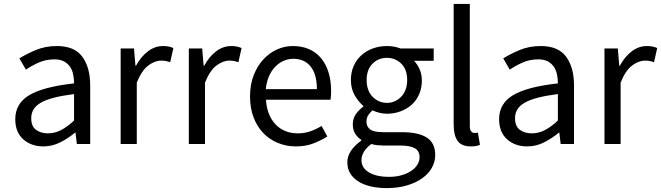

<svg xmlns="http://www.w3.org/2000/svg" viewBox="-20 -732 3361 976"><path d="M57.6 -126Q57.6 -206.1 129.2 -248.5Q200.7 -291 356.4 -308.1Q356.4 -331.1 352.1 -353Q347.7 -375 336.2 -392.1Q324.7 -409.2 305.7 -419.7Q286.6 -430.2 256.8 -430.2Q213.4 -430.2 177 -414.1Q140.6 -397.9 111.8 -377.9L78.6 -435.1Q112.8 -457 161.6 -477.5Q210.4 -498 269.5 -498Q358.4 -498 398.4 -443.6Q438.5 -389.2 438.5 -297.9V0H370.6L363.8 -58.1H361.8Q326.7 -28.8 286.1 -8.3Q245.6 12.2 200.7 12.2Q138.7 12.2 98.1 -23.9Q57.6 -60.1 57.6 -126ZM138.7 -131.8Q138.7 -89.8 163.1 -72Q187.5 -54.2 223.6 -54.2Q258.8 -54.2 290.3 -70.6Q321.8 -86.9 356.4 -119.1V-253.9Q295.4 -246.1 253.4 -235.1Q211.4 -224.1 186 -209Q160.6 -193.8 149.7 -174.3Q138.7 -154.8 138.7 -131.8Z M593.3 -485.8H661.1L668.5 -397.9H671.4Q696.3 -443.8 731.7 -470.9Q767.1 -498 809.1 -498Q838.4 -498 861.3 -487.8L845.2 -416Q833.5 -419.9 823.5 -421.9Q813.5 -423.8 798.3 -423.8Q767.1 -423.8 733.6 -398.9Q700.2 -374 675.3 -312V0H593.3Z M939.9 -485.8H1007.8L1015.1 -397.9H1018.1Q1043 -443.8 1078.4 -470.9Q1113.8 -498 1155.8 -498Q1185.1 -498 1208 -487.8L1191.9 -416Q1180.2 -419.9 1170.2 -421.9Q1160.2 -423.8 1145 -423.8Q1113.8 -423.8 1080.3 -398.9Q1046.9 -374 1022 -312V0H939.9Z M1251 -242.2Q1251 -301.8 1269.5 -349.4Q1288.1 -397 1318.6 -429.9Q1349.1 -462.9 1387.9 -480.5Q1426.8 -498 1468.8 -498Q1515.1 -498 1551.5 -481.9Q1587.9 -465.8 1612.5 -435.8Q1637.2 -405.8 1650.1 -363.8Q1663.1 -321.8 1663.1 -270Q1663.1 -243.2 1660.2 -225.1H1332Q1336.9 -146 1380.4 -100.1Q1423.8 -54.2 1494.1 -54.2Q1528.8 -54.2 1558.3 -64.7Q1587.9 -75.2 1614.7 -91.8L1644 -38.1Q1611.8 -18.1 1573 -2.9Q1534.2 12.2 1483.9 12.2Q1435.1 12.2 1392.6 -5.4Q1350.1 -22.9 1318.6 -55.4Q1287.1 -87.9 1269 -135Q1251 -182.1 1251 -242.2ZM1590.8 -278.8Q1590.8 -354 1559.3 -393.6Q1527.8 -433.1 1471.2 -433.1Q1444.8 -433.1 1421.4 -422.6Q1397.9 -412.1 1378.9 -392.6Q1359.9 -373 1347.4 -344.5Q1335 -315.9 1331.1 -278.8Z M1817.4 82Q1817.4 121.1 1855 144Q1892.6 167 1958.5 167Q1993.7 167 2022.2 158.4Q2050.8 149.9 2070.8 136.5Q2090.8 123 2101.8 105Q2112.8 86.9 2112.8 67.9Q2112.8 34.2 2087.6 21Q2062.5 7.8 2014.6 7.8H1930.7Q1916.5 7.8 1900.1 6.3Q1883.8 4.9 1867.7 0Q1841.8 19 1829.6 40Q1817.4 61 1817.4 82ZM1745.6 92.8Q1745.6 62 1764.6 33.9Q1783.7 5.9 1816.4 -17.1V-21Q1798.8 -32.2 1786.1 -51.5Q1773.4 -70.8 1773.4 -100.1Q1773.4 -130.9 1790.5 -153.8Q1807.6 -176.8 1826.7 -189.9V-193.8Q1802.7 -213.9 1783.2 -247.3Q1763.7 -280.8 1763.7 -325.2Q1763.7 -365.2 1778.1 -397.2Q1792.5 -429.2 1817.6 -451.7Q1842.8 -474.1 1876.2 -486.1Q1909.7 -498 1946.8 -498Q1966.8 -498 1984.1 -494.6Q2001.5 -491.2 2015.6 -485.8H2184.6V-422.9H2084.5Q2101.6 -405.8 2113 -379.9Q2124.5 -354 2124.5 -323.2Q2124.5 -284.2 2110.6 -252.7Q2096.7 -221.2 2072.8 -199.7Q2048.8 -178.2 2016.1 -166Q1983.4 -153.8 1946.8 -153.8Q1928.7 -153.8 1909.7 -158.4Q1890.6 -163.1 1873.5 -170.9Q1860.8 -160.2 1851.8 -146.5Q1842.8 -132.8 1842.8 -112.8Q1842.8 -89.8 1860.6 -75Q1878.4 -60.1 1928.7 -60.1H2022.5Q2107.4 -60.1 2149.9 -32.5Q2192.4 -4.9 2192.4 56.2Q2192.4 89.8 2175.5 120.4Q2158.7 150.9 2126.7 173.8Q2094.7 196.8 2049.1 210.4Q2003.4 224.1 1946.8 224.1Q1901.4 224.1 1864.5 215.6Q1827.6 207 1801 189.9Q1774.4 172.9 1760 148.9Q1745.6 125 1745.6 92.8ZM1946.8 -209Q1967.8 -209 1986.1 -217Q2004.4 -225.1 2019 -240Q2033.7 -254.9 2041.7 -276.4Q2049.8 -297.9 2049.8 -325.2Q2049.8 -378.9 2019.8 -408.4Q1989.7 -438 1946.8 -438Q1903.8 -438 1873.8 -408.4Q1843.8 -378.9 1843.8 -325.2Q1843.8 -297.9 1851.6 -276.4Q1859.4 -254.9 1874 -240Q1888.7 -225.1 1907.2 -217Q1925.8 -209 1946.8 -209Z M2286.1 -711.9H2368.2V-91.8Q2368.2 -71.8 2375.2 -64Q2382.3 -56.2 2391.1 -56.2Q2395 -56.2 2398.7 -56.2Q2402.3 -56.2 2409.2 -58.1L2419.9 3.9Q2412.1 7.8 2401.1 10Q2390.1 12.2 2373 12.2Q2326.2 12.2 2306.2 -15.9Q2286.1 -43.9 2286.1 -98.1Z M2517.1 -126Q2517.1 -206.1 2588.6 -248.5Q2660.2 -291 2815.9 -308.1Q2815.9 -331.1 2811.5 -353Q2807.1 -375 2795.7 -392.1Q2784.2 -409.2 2765.1 -419.7Q2746.1 -430.2 2716.3 -430.2Q2672.9 -430.2 2636.5 -414.1Q2600.1 -397.9 2571.3 -377.9L2538.1 -435.1Q2572.3 -457 2621.1 -477.5Q2669.9 -498 2729 -498Q2817.9 -498 2857.9 -443.6Q2897.9 -389.2 2897.9 -297.9V0H2830.1L2823.2 -58.1H2821.3Q2786.1 -28.8 2745.6 -8.3Q2705.1 12.2 2660.2 12.2Q2598.1 12.2 2557.6 -23.9Q2517.1 -60.1 2517.1 -126ZM2598.1 -131.8Q2598.1 -89.8 2622.6 -72Q2647 -54.2 2683.1 -54.2Q2718.3 -54.2 2749.8 -70.6Q2781.2 -86.9 2815.9 -119.1V-253.9Q2754.9 -246.1 2712.9 -235.1Q2670.9 -224.1 2645.5 -209Q2620.1 -193.8 2609.1 -174.3Q2598.1 -154.8 2598.1 -131.8Z M3052.7 -485.8H3120.6L3127.9 -397.9H3130.9Q3155.8 -443.8 3191.2 -470.9Q3226.6 -498 3268.6 -498Q3297.9 -498 3320.8 -487.8L3304.7 -416Q3293 -419.9 3283 -421.9Q3272.9 -423.8 3257.8 -423.8Q3226.6 -423.8 3193.1 -398.9Q3159.7 -374 3134.8 -312V0H3052.7Z"/></svg>

Font: Pyidaungsu
Style: Regular
Weight: 400
Designer: Sun Tun
Foundry: MCF
Version: Version 2.053; ttfautohint (v1.8.2)